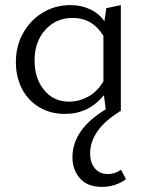

<svg xmlns="http://www.w3.org/2000/svg" viewBox="-20 -440 569 750"><path d="M472 260Q431 290 378 290Q321 290 292 256.5Q263 223 263 174Q263 66 393 -13L386 -68Q326 5 234 5Q177 5 133.5 -21Q90 -47 66 -93Q42 -139 42 -197Q42 -260 70.5 -311Q99 -362 147.5 -391Q196 -420 255 -420Q297 -420 331.5 -404Q366 -388 388 -357L395 -408L452 -420V-6L445 -4L446 -3Q390 31 361 72.5Q332 114 332 159Q332 195 350.5 217.5Q369 240 402 240Q428 240 453 223ZM384 -122V-300Q341 -370 264 -370Q199 -370 157 -323.5Q115 -277 115 -204Q115 -134 152 -88.5Q189 -43 250 -43Q288 -43 323.5 -62Q359 -81 384 -122Z"/></svg>

Font: Ysabeau Infant
Style: Regular
Weight: 400
Designer: Christian Thalmann (Catharsis Fonts)
Version: Version 0.003